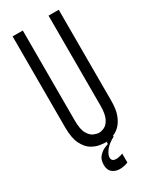

<svg xmlns="http://www.w3.org/2000/svg" viewBox="-209 -717 754 930"><g transform="rotate(-30 168.0 -251.5)"><path d="M168 10Q161 10 140.5 7Q120 4 96.5 -10Q73 -24 56 -57.5Q39 -91 39 -151V-660H96V-157Q96 -107 109.5 -83.5Q123 -60 140.5 -53Q158 -46 169 -46Q182 -46 198.5 -53.5Q215 -61 227.5 -85Q240 -109 240 -157V-660H297V-151Q297 -102 285 -71.5Q273 -41 255.5 -24Q238 -7 219 0H220V5Q183 25 167.5 47Q152 69 152 83Q152 98 162.5 102.5Q173 107 188 104.5Q203 102 215 97V147Q191 157 167 156.5Q143 156 126.5 142.5Q110 129 110 100Q110 70 125.5 53.5Q141 37 157.5 30Q174 23 178 22V11L186 9Q180 10 175.5 10Q171 10 168 10Z"/></g></svg>

Font: Bricolage Grotesque 48pt Condensed ExtraLight
Style: Regular
Weight: 200
Width: 3
Designer: Mathieu Triay
Foundry: Atelier Triay
Version: Version 1.000; ttfautohint (v1.8.4.7-5d5b);gftools[0.9.32]